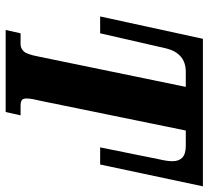

<svg xmlns="http://www.w3.org/2000/svg" viewBox="-50 -704 754 695"><g transform="rotate(90 327.5 -357.0)"><path d="M89 0 101 -54H141Q155 -54 166 -65Q177 -76 185 -118L295 -652H241Q206 -652 185 -633.5Q164 -615 156 -582L101 -342H40L121 -714H655L576 -342H514L557 -555Q564 -584 564 -604Q564 -627 551 -639.5Q538 -652 508 -652H453L346 -129Q342 -111 339.5 -99Q337 -87 337 -75Q337 -62 344 -58Q351 -54 361 -54H398L386 0Z"/></g></svg>

Font: Noto Serif ExtraCondensed ExtraBold
Style: Italic
Weight: 800
Width: 2
Italic angle: -12°
Designer: Monotype Design Team
Foundry: Monotype Imaging Inc.
Version: Version 2.013